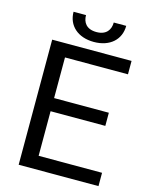

<svg xmlns="http://www.w3.org/2000/svg" viewBox="-130 -972 827 1054"><g transform="rotate(15 283.5 -444.5)"><path d="M534.2 -75.7H173.8V-329.1H484.9V-403.8H173.8V-634.8H531.7V-710.9H80.6V0H534.2ZM382.8 -889.2C382.8 -848.6 360.4 -814 304.2 -814C246.1 -814 225.1 -848.6 225.1 -889.2H154.3C154.3 -811.5 212.4 -757.8 304.2 -757.8C395.5 -757.8 453.6 -811 453.6 -889.2Z"/></g></svg>

Font: Bert Sans
Style: Regular
Weight: 400
Designer: Christian Robertson (Google), Cristiano Sobral
Foundry: Google, Cristiano Sobral
Version: Version 3.101